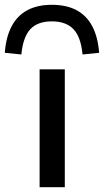

<svg xmlns="http://www.w3.org/2000/svg" viewBox="-65 -780 433 800"><path d="M100 0V-491H205V0ZM24 -553 -45 -560Q-40 -626 -16.5 -670.5Q7 -715 49 -737.5Q91 -760 151 -760Q212 -760 254 -737.5Q296 -715 319.5 -670.5Q343 -626 348 -560L279 -553Q272 -626 241 -658.5Q210 -691 151 -691Q92 -691 61.5 -658.5Q31 -626 24 -553Z"/></svg>

Font: Nunito Sans 10pt Expanded Medium
Style: Regular
Weight: 500
Width: 7
Designer: Vernon Adams
Foundry: Vernon Adams
Version: Version 3.101;gftools[0.9.27]